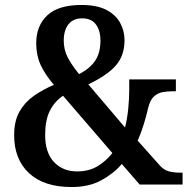

<svg xmlns="http://www.w3.org/2000/svg" viewBox="-20 -744 767 774"><path d="M269 10Q157 10 97 -46Q37 -102 37 -199Q37 -257 59 -295Q81 -333 117 -358Q153 -383 197 -402Q160 -446 143 -484Q126 -522 126 -570Q126 -640 170.5 -682Q215 -724 309 -724Q370 -724 408 -704.5Q446 -685 464 -652.5Q482 -620 482 -582Q482 -520 447 -480Q412 -440 336 -404L484 -230Q493 -265 497 -306Q501 -347 501 -382V-424H689V-376H676Q655 -376 635.5 -372.5Q616 -369 601 -355.5Q586 -342 578 -312Q571 -281 560.5 -246Q550 -211 535 -177L626 -75Q641 -59 660 -53.5Q679 -48 707 -48H716V0H543L471 -83Q439 -45 389 -17.5Q339 10 269 10ZM299 -445Q344 -469 364.5 -500.5Q385 -532 385 -581Q385 -620 367 -645Q349 -670 311 -670Q275 -670 256 -646Q237 -622 237 -580Q237 -544 252.5 -513.5Q268 -483 299 -445ZM291 -53Q339 -53 374 -74.5Q409 -96 433 -127L234 -358Q199 -334 180.5 -296.5Q162 -259 162 -200Q162 -129 197.5 -91Q233 -53 291 -53Z"/></svg>

Font: Noto Serif Sinhala SemiCondensed SemiBold
Style: Regular
Weight: 600
Width: 4
Designer: Jelle Bosma - Monotype Design Team
Foundry: Monotype Imaging Inc.
Version: Version 2.007; ttfautohint (v1.8.4.7-5d5b)